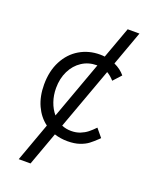

<svg xmlns="http://www.w3.org/2000/svg" viewBox="-173 -857 945 1163"><g transform="rotate(20 300.0 -275.5)"><path d="M247.5 -9 169 207H93L183.5 -42.5Q136 -77.5 109.2 -136Q82.5 -194.5 82.5 -271Q82.5 -358 116.5 -423Q150.5 -488 209 -522.5Q267.5 -557 339 -557Q356.5 -557 370 -555L444 -758H520L439.5 -536Q482.5 -516.5 509 -484L462.5 -433Q440.5 -458 416 -472L271 -74Q299 -62 332 -62Q364 -62 389.8 -72.2Q415.5 -82.5 434.8 -97.8Q454 -113 475.5 -135.5L518.5 -83.5L510.5 -75.5Q484.5 -50.5 463.5 -34.5Q442.5 -18.5 409.8 -7.2Q377 4 332 4Q288 4 247.5 -9ZM211.5 -118 346.5 -489.5H343.5Q290.5 -489.5 248.2 -462Q206 -434.5 182 -385.8Q158 -337 158 -275.5Q158 -229.5 172 -188.8Q186 -148 211.5 -118Z"/></g></svg>

Font: JuliaMono Light
Style: Regular
Weight: 300
Monospace: yes
Designer: cormullion
Foundry: corm
Version: Version 0.054; ttfautohint (v1.8.4)